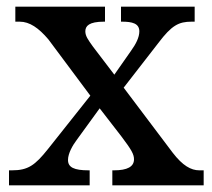

<svg xmlns="http://www.w3.org/2000/svg" viewBox="-20 -556 637 576"><path d="M7 0H249V-45H246C202 -45 184 -54 184 -76C184 -96 198 -120 210 -136L279 -231L344 -147C375 -106 382 -93 382 -78C382 -56 362 -45 322 -45H317V0H591V-45H578C553 -45 528 -59 498 -98L351 -293L455 -427C495 -480 516 -491 555 -491H564V-536H343V-491H346C376 -491 398 -486 398 -462C398 -444 388 -424 372 -402L323 -332L259 -416C244 -437 236 -448 236 -462C236 -478 247 -491 292 -491H295V-536H26V-491H39C69 -491 96 -472 125 -438L251 -269L124 -109C85 -60 64 -45 16 -45H7Z"/></svg>

Font: Noto Serif Myanmar Medium
Style: Regular
Weight: 500
Designer: Ben Mitchell and the Monotype Design Team
Foundry: Monotype Imaging Inc.
Version: Version 2.106